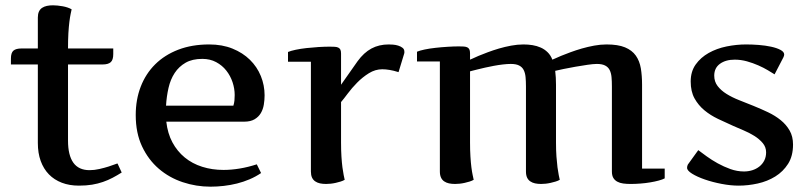

<svg xmlns="http://www.w3.org/2000/svg" viewBox="-20 -682 3047 721"><path d="M405.3 -500V-479Q405.3 -457 395.8 -448.5Q386.2 -439.9 365.2 -439.9H235.4V-153.8Q235.4 -99.1 255.4 -71Q275.4 -43 316.4 -43Q334.5 -43 353.5 -47.4Q372.6 -51.8 387.7 -56.6Q402.8 -61.5 412.4 -65.2Q421.9 -68.8 421.4 -67.9L437 -34.2Q419.9 -23.4 402.8 -14.4Q385.7 -5.4 366.7 1.2Q347.7 7.8 325.7 11.5Q303.7 15.1 276.4 15.1Q240.7 15.1 212.2 4.2Q183.6 -6.8 163.6 -27.3Q143.6 -47.9 132.8 -77.6Q122.1 -107.4 122.1 -145V-439.9H21V-461.9Q21 -483.9 30.5 -491.9Q40 -500 61 -500H122.1V-616.2Q122.1 -629.4 126.2 -638.4Q130.4 -647.5 138.2 -652.6Q146 -657.7 156.2 -659.9Q166.5 -662.1 179.2 -662.1Q187 -662.1 196.5 -661.1Q206.1 -660.2 215.6 -658.4Q225.1 -656.7 233.6 -653.8Q242.2 -650.9 249 -647Q247.6 -640.1 245.1 -628.7Q242.7 -617.2 240.5 -599.6Q238.3 -582 236.8 -557.4Q235.4 -532.7 235.4 -500Z M856.4 -285.2Q859.4 -294.9 860.4 -304.7Q861.3 -314.5 861.3 -325.2Q861.3 -349.1 853.3 -373.3Q845.2 -397.5 829.8 -417Q814.5 -436.5 791.7 -448.7Q769 -460.9 739.7 -460.9Q702.1 -460.9 677 -446.5Q651.9 -432.1 636 -408Q620.1 -383.8 612.8 -351.8Q605.5 -319.8 603.5 -285.2ZM489.7 -250Q489.7 -308.1 508.5 -356.7Q527.3 -405.3 562.7 -440.4Q598.1 -475.6 649.4 -495.4Q700.7 -515.1 765.6 -515.1Q814.5 -515.1 853 -499.5Q891.6 -483.9 918.5 -457.5Q945.3 -431.2 959.5 -396.5Q973.6 -361.8 973.6 -324.2Q973.6 -306.6 970.7 -289.1Q967.8 -271.5 959.5 -257.3Q951.2 -243.2 936 -234.1Q920.9 -225.1 896.5 -225.1H604.5Q609.4 -181.2 627.4 -147.5Q645.5 -113.8 673.8 -90.6Q702.1 -67.4 739.3 -55.7Q776.4 -43.9 819.3 -43.9Q848.6 -43.9 879.9 -49.1Q911.1 -54.2 944.3 -64.9L960.4 -32.2Q940.4 -18.6 917.5 -8.8Q894.5 1 870.1 7.1Q845.7 13.2 820.3 16.1Q794.9 19 770.5 19Q716.8 19 666.3 2.2Q615.7 -14.6 576.4 -48.3Q537.1 -82 513.4 -132.3Q489.7 -182.6 489.7 -250Z M1061.5 -486.8Q1071.8 -491.2 1090.3 -495.1Q1108.9 -499 1131.1 -501.5Q1153.3 -503.9 1176.5 -505.4Q1199.7 -506.8 1218.8 -506.8Q1229 -506.8 1236.8 -506.3Q1244.6 -505.9 1250 -503.4Q1255.4 -501 1258.1 -495.8Q1260.7 -490.7 1260.7 -481V-363.8L1322.8 -452.1Q1346.2 -484.4 1374.8 -499.8Q1403.3 -515.1 1439.5 -515.1Q1445.8 -515.1 1455.8 -514.4Q1465.8 -513.7 1475.3 -510.7Q1484.9 -507.8 1491.7 -502.4Q1498.5 -497.1 1498.5 -487.8Q1498.5 -485.4 1498.5 -483.9Q1498.5 -482.4 1497.6 -480L1476.6 -411.1Q1458 -417 1443.1 -419.4Q1428.2 -421.9 1415.5 -421.9Q1389.2 -421.9 1365.2 -407Q1341.3 -392.1 1321.3 -371.8Q1301.3 -351.6 1285.9 -330.8Q1270.5 -310.1 1260.7 -298.8V-147Q1260.7 -116.7 1262.2 -93.8Q1263.7 -70.8 1265.9 -53.7Q1268.1 -36.6 1270.5 -25.1Q1272.9 -13.7 1274.4 -6.8Q1267.6 -2.9 1259 -0.2Q1250.5 2.4 1241 4.6Q1231.4 6.8 1221.9 7.8Q1212.4 8.8 1204.6 8.8Q1191.9 8.8 1181.6 6.6Q1171.4 4.4 1163.6 -1Q1155.8 -6.3 1151.6 -15.4Q1147.5 -24.4 1147.5 -38.1V-450.2H1061.5V-486.8Z M2067.9 -147Q2067.9 -116.7 2069.6 -93.8Q2071.3 -70.8 2073.5 -53.7Q2075.7 -36.6 2078.1 -25.1Q2080.6 -13.7 2082 -6.8Q2075.2 -2.9 2066.4 -0.2Q2057.6 2.4 2048.1 4.6Q2038.6 6.8 2029.3 7.8Q2020 8.8 2012.2 8.8Q1999.5 8.8 1989.3 6.6Q1979 4.4 1971.2 -1Q1963.4 -6.3 1959.2 -15.4Q1955.1 -24.4 1955.1 -38.1V-356.9Q1955.1 -377 1953.6 -392.6Q1952.1 -408.2 1946.5 -419.2Q1940.9 -430.2 1929.4 -436Q1918 -441.9 1897.9 -441.9Q1884.8 -441.9 1868.2 -439.9Q1851.6 -438 1834.5 -434.8Q1817.4 -431.6 1801.3 -428Q1785.2 -424.3 1772.5 -421.1Q1759.8 -418 1752.2 -416Q1744.6 -414.1 1745.1 -414.1V-147Q1745.1 -116.7 1746.6 -93.8Q1748 -70.8 1750.2 -53.7Q1752.4 -36.6 1754.9 -25.1Q1757.3 -13.7 1758.8 -6.8Q1752 -2.9 1743.4 -0.2Q1734.9 2.4 1725.3 4.6Q1715.8 6.8 1706.3 7.8Q1696.8 8.8 1689 8.8Q1676.3 8.8 1666 6.6Q1655.8 4.4 1647.9 -1Q1640.1 -6.3 1636 -15.4Q1631.8 -24.4 1631.8 -38.1V-451.2H1545.9V-487.8Q1556.2 -492.2 1574.7 -496.1Q1593.3 -500 1615.5 -502.4Q1637.7 -504.9 1660.9 -506.3Q1684.1 -507.8 1703.1 -507.8Q1713.4 -507.8 1721.2 -507.3Q1729 -506.8 1734.4 -504.4Q1739.7 -502 1742.4 -496.8Q1745.1 -491.7 1745.1 -481.9V-458Q1745.1 -457.5 1753.7 -461.7Q1762.2 -465.8 1777.1 -472.2Q1792 -478.5 1811.8 -485.8Q1831.5 -493.2 1853.8 -499.8Q1876 -506.3 1899.7 -510.7Q1923.3 -515.1 1945.8 -515.1Q1962.9 -515.1 1979.5 -512.5Q1996.1 -509.8 2010.5 -503.4Q2024.9 -497.1 2036.4 -485.8Q2047.9 -474.6 2054.2 -458Q2054.2 -457.5 2063 -461.7Q2071.8 -465.8 2086.9 -472.2Q2102.1 -478.5 2122.1 -485.8Q2142.1 -493.2 2164.8 -499.8Q2187.5 -506.3 2211.2 -510.7Q2234.9 -515.1 2257.8 -515.1Q2300.8 -515.1 2327.1 -504.2Q2353.5 -493.2 2367.7 -473.1Q2381.8 -453.1 2386.5 -425.3Q2391.1 -397.5 2391.1 -363.8V-48.8H2476.1V-12.2Q2467.8 -7.8 2453.4 -3.9Q2439 0 2421.4 2.9Q2403.8 5.9 2384.8 7.3Q2365.7 8.8 2348.1 8.8Q2333 8.8 2320.3 7.1Q2307.6 5.4 2298.1 0.2Q2288.6 -4.9 2283.2 -13.9Q2277.8 -22.9 2277.8 -38.1V-356.9Q2277.8 -377 2276.4 -392.6Q2274.9 -408.2 2269.3 -419.2Q2263.7 -430.2 2252.2 -436Q2240.7 -441.9 2221.2 -441.9Q2208.5 -441.9 2186.5 -438.7Q2164.6 -435.5 2140.9 -431.4Q2117.2 -427.2 2096.2 -422.9Q2075.2 -418.5 2064.9 -416Q2067.9 -391.6 2067.9 -363.8Z M2602.1 -118.2Q2615.2 -108.4 2634 -94.7Q2652.8 -81.1 2675.3 -68.6Q2697.8 -56.2 2722.9 -47.1Q2748 -38.1 2773.9 -38.1Q2790 -38.1 2804.9 -42.7Q2819.8 -47.4 2831.5 -56.6Q2843.3 -65.9 2850.1 -79.3Q2856.9 -92.8 2856.9 -109.9Q2856.9 -129.9 2844 -145Q2831.1 -160.2 2812.3 -171.9Q2793.5 -183.6 2772 -192.6Q2750.5 -201.7 2733.9 -209Q2705.1 -221.7 2676.5 -235.4Q2647.9 -249 2625.2 -267.8Q2602.5 -286.6 2588.1 -312.5Q2573.7 -338.4 2573.7 -376Q2573.7 -413.6 2592.5 -439.9Q2611.3 -466.3 2641.4 -483.2Q2671.4 -500 2708.5 -507.6Q2745.6 -515.1 2781.7 -515.1Q2804.2 -515.1 2829.3 -513.2Q2854.5 -511.2 2875.7 -506.6Q2897 -502 2910.9 -494.6Q2924.8 -487.3 2924.8 -477.1Q2924.8 -473.1 2921.9 -466.8L2888.7 -402.8Q2879.4 -408.7 2863.5 -418.2Q2847.7 -427.7 2827.6 -436.5Q2807.6 -445.3 2784.9 -451.7Q2762.2 -458 2738.8 -458Q2705.1 -458 2683.6 -442.4Q2662.1 -426.8 2662.1 -397.9Q2662.1 -375.5 2674.8 -358.9Q2687.5 -342.3 2708.3 -329.3Q2729 -316.4 2755.6 -305.9Q2782.2 -295.4 2810.1 -284.2Q2837.9 -272.9 2864.5 -260.3Q2891.1 -247.6 2911.9 -230.7Q2932.6 -213.9 2945.3 -191.7Q2958 -169.4 2958 -139.2Q2958 -96.2 2939.5 -66.9Q2920.9 -37.6 2891.4 -19.3Q2861.8 -1 2825.4 7.1Q2789.1 15.1 2753.9 15.1Q2723.6 15.1 2689.5 8.5Q2655.3 2 2626.5 -8.1Q2597.7 -18.1 2578.9 -29.8Q2560.1 -41.5 2560.1 -51.8Q2560.1 -58.1 2563 -64L2602.1 -118.2Z"/></svg>

Font: Artifika
Style: Medium
Weight: 500
Designer: Yulya Zhdanova | Cyreal.org
Foundry: Yulya Zhdanova | Cyreal
Version: Version 1.000